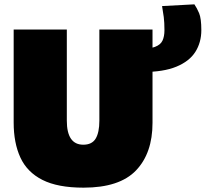

<svg xmlns="http://www.w3.org/2000/svg" viewBox="-20 -849 948 885"><path d="M365 16Q246 16 175.5 -19.8Q105 -55.5 74 -122.8Q43 -190 43 -284V-713H288V-293Q288 -182 364 -182Q404 -182 421 -210.2Q438 -238.5 438 -293V-713H683V-283Q683 -143 607 -63.5Q531 16 365 16ZM637 -517 617 -623Q668 -623 694 -632.8Q720 -642.5 729 -661.8Q738 -681 738 -710Q738 -745.5 734.8 -770.5Q731.5 -795.5 727 -821L876 -829Q887.5 -812.5 897.8 -788.2Q908 -764 908 -710Q908 -653.5 880.5 -610Q853 -566.5 793.2 -541.8Q733.5 -517 637 -517Z"/></svg>

Font: Commissioner Black
Style: Regular
Weight: 900
Designer: Kostas Bartsokas
Foundry: Kostas Bartsokas
Version: Version 1.000; ttfautohint (v1.8.3)